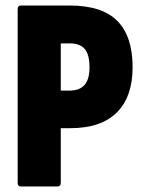

<svg xmlns="http://www.w3.org/2000/svg" viewBox="-20 -675 524 695"><path d="M56 0Q44 0 44 -13V-642Q44 -655 56 -655H232Q350 -655 405 -599Q460 -543 460 -432Q460 -325 403 -268Q346 -211 234 -211H200V-13Q200 0 187 0ZM200 -347H231Q268 -347 286 -367.5Q304 -388 304 -431Q304 -478 286.5 -498Q269 -518 232 -518H200Z"/></svg>

Font: Sofia Sans Condensed Black
Style: Regular
Weight: 900
Designer: Botio Nikoltchev, Ani Petrova
Foundry: lettersoup
Version: Version 4.101